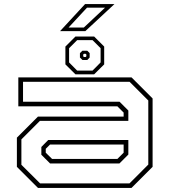

<svg xmlns="http://www.w3.org/2000/svg" viewBox="-20 -918 828 938"><path d="M165.5 0 62.5 -103V-245.5L165.5 -348.5H584V-368L553.5 -398.5H69.5V-540H622.5L725.5 -437V-103L622.5 0ZM176 -22H612.5L704.5 -114V-427L613 -518.5H92.5V-421H564L607 -378V-327.5H175L84.5 -237V-113ZM224.5 -119.5 182 -162V-200L215.5 -234H607V-163L563.5 -119.5ZM234.5 -141.5H553.5L584 -172V-212H224.5L203.5 -191V-172ZM348.5 -555 299.5 -603.5V-690.5L348.5 -739.5H440L489 -690.5V-603.5L440 -555ZM357 -573H432L471.5 -613V-682.5L432 -722H357L317.5 -682.5V-613ZM382.5 -625 370.5 -637V-658.5L382.5 -670H406.5L418 -658.5V-637L406.5 -625ZM390 -639.5H398.5L402 -643V-651.5L398.5 -655H390L386.5 -651.5V-643ZM273.5 -766 395.5 -898H539L397 -766ZM315 -783.5H389.5L493 -880.5H405Z"/></svg>

Font: Tourney Expanded ExtraLight
Style: Regular
Weight: 200
Width: 7
Designer: Tyler Finck
Foundry: Etcetera Type Co
Version: Version 1.010; ttfautohint (v1.8.3)